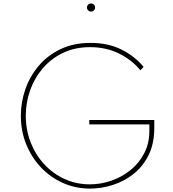

<svg xmlns="http://www.w3.org/2000/svg" viewBox="-20 -1092 1019 1128"><path d="M510 16Q574.5 16 641 -4.8Q707.5 -25.5 763 -68.8Q818.5 -112 852.5 -179.8Q886.5 -247.5 886.5 -342V-387H504.5V-361H857.5V-323Q857.5 -250 827.5 -192Q797.5 -134 747 -93Q696.5 -52 634.2 -30.5Q572 -9 507.5 -9Q428.5 -9 360 -40.2Q291.5 -71.5 240.2 -126.8Q189 -182 160.2 -255.2Q131.5 -328.5 131.5 -412Q131.5 -489.5 157 -561.5Q182.5 -633.5 231.5 -690.8Q280.5 -748 350.5 -781.5Q420.5 -815 509.5 -815Q603 -815 679.2 -777.5Q755.5 -740 804.5 -679L823.5 -699Q773.5 -760.5 695 -800.2Q616.5 -840 512 -840Q413 -840 336.8 -803.8Q260.5 -767.5 208.2 -706.2Q156 -645 129.2 -568.5Q102.5 -492 102.5 -411.5Q102.5 -323 133.5 -245.5Q164.5 -168 220 -109.2Q275.5 -50.5 349.5 -17.2Q423.5 16 510 16ZM515 -1024Q525 -1024 531.8 -1031Q538.5 -1038 538.5 -1048Q538.5 -1058 531.8 -1064.8Q525 -1071.5 515 -1071.5Q505 -1071.5 498 -1064.8Q491 -1058 491 -1048Q491 -1038 498 -1031Q505 -1024 515 -1024Z"/></svg>

Font: Spartan Thin
Style: Regular
Weight: 100
Designer: Matt Bailey, Mirko Velimirovic
Foundry: Matt Bailey
Version: Version 1.003; ttfautohint (v1.8.3)